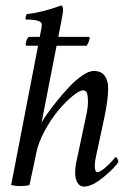

<svg xmlns="http://www.w3.org/2000/svg" viewBox="-20 -689 510 715"><path d="M86.9 -551.8H310.5Q315.4 -551.8 313.5 -543.9Q311 -531.7 302.7 -518.6H78.1Q76.2 -518.6 75.7 -522.5Q75.2 -526.4 76.2 -529.3Q78.6 -542.5 86.9 -551.8ZM202.1 -577.1 152.3 -322.3 134.8 -232.4Q139.2 -241.2 153.6 -262Q168 -282.7 190.4 -310.8Q212.9 -338.9 236.6 -364.3Q260.3 -389.6 285.6 -407.2Q311 -424.8 329.1 -424.8Q356.4 -424.8 369.6 -407.2Q382.8 -389.6 382.8 -360.4Q382.8 -318.8 369.1 -253.9L336.9 -103.5Q333 -87.9 333 -72.3Q333 -47.9 342.8 -47.9Q347.7 -47.9 354.7 -52Q361.8 -56.2 368.9 -62Q376 -67.9 383.5 -75.2Q391.1 -82.5 396.5 -88.4Q401.9 -94.2 406.2 -99.6L411.1 -104.5Q413.6 -104.5 417.2 -97.4Q420.9 -90.3 420.9 -85.9Q408.7 -65.4 366 -29.8Q323.2 5.9 293 5.9Q277.3 5.9 268.6 -8.3Q259.8 -22.5 259.8 -44.9Q259.8 -67.9 266.6 -96.7L300.8 -257.8Q307.6 -288.6 307.6 -310.5Q307.6 -331.1 304 -341.8Q300.3 -352.5 289.1 -352.5Q275.9 -352.5 250 -331.3Q224.1 -310.1 197 -277.6Q169.9 -245.1 146 -200.9Q122.1 -156.7 114.3 -116.2Q107.4 -80.6 89.8 0Q76.7 3.9 54.7 3.9Q37.1 3.9 21.5 0L127 -545.9Q127.9 -551.8 130.4 -563.7Q132.8 -575.7 134.3 -584.2Q135.7 -592.8 135.7 -597.7Q135.7 -616.2 76.2 -616.2Q74.2 -619.1 75.7 -626.5Q77.1 -633.8 80.1 -636.7Q133.8 -641.6 209 -668.9Q214.8 -665.5 214.8 -650.4Q214.8 -640.6 202.1 -577.1Z"/></svg>

Font: Crimson
Style: Italic
Weight: 400
Italic angle: -11°
Version: Version 0.8